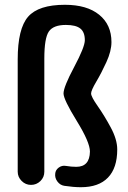

<svg xmlns="http://www.w3.org/2000/svg" viewBox="-20 -780 540 810"><path d="M54.7 -55.7V-529.3Q54.7 -659.2 98.6 -709.5Q142.6 -759.8 253.9 -759.8Q346.7 -759.8 398.4 -717.8Q450.2 -675.8 450.2 -602.5Q450.2 -564.5 428.7 -517.6Q407.2 -470.7 385.7 -434.6Q364.3 -398.4 364.3 -385.7Q364.3 -372.1 392.1 -332.5Q419.9 -293 447.3 -242.2Q474.6 -191.4 474.6 -149.4Q474.6 -71.3 435.5 -30.8Q396.5 9.8 321.3 9.8Q290 9.8 251 3.9Q233.4 1 222.2 -14.2Q210.9 -29.3 212.9 -46.9Q213.9 -62.5 227.5 -72.8Q241.2 -83 257.8 -80.1Q281.2 -76.2 301.8 -76.2Q358.4 -76.2 359.4 -140.6Q359.4 -179.7 303.7 -270Q248 -360.4 248 -385.7Q248 -413.1 293 -497.6Q337.9 -582 337.9 -610.4Q337.9 -644.5 318.8 -659.7Q299.8 -674.8 257.8 -674.8Q205.1 -674.8 186 -647Q167 -619.1 167 -533.2V-55.7Q167 -32.2 150.4 -16.1Q133.8 0 110.8 0Q87.9 0 71.3 -16.6Q54.7 -33.2 54.7 -55.7Z"/></svg>

Font: Rounded Mgen+ 1mn medium
Style: Regular
Weight: 500
Designer: [Source Han Sans]
Ryoko NISHIZUKA  (kana & ideographs); Paul D. Hunt (Latin, Greek & Cyrillic); Wenlong ZHANG  (bopomofo
Version: Version 1.059.20150602